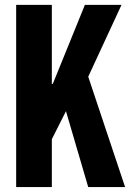

<svg xmlns="http://www.w3.org/2000/svg" viewBox="-20 -763 540 783"><path d="M45.9 0V-743.2H191.4V-420.9H195.3L326.2 -743.2H475.6L339.8 -450.2L490.2 0H339.8L249 -309.6L191.4 -195.3V0Z"/></svg>

Font: Gen Shin Gothic Monospace Bold
Style: Bold
Weight: 700
Designer: [Source Han Sans]
Ryoko NISHIZUKA  (kana & ideographs); Paul D. Hunt (Latin, Greek & Cyrillic); Wenlong ZHANG  (bopomofo
Version: Version 1.002.20150607